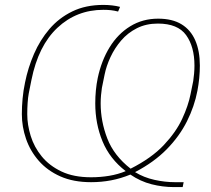

<svg xmlns="http://www.w3.org/2000/svg" viewBox="-20 -730 859 782"><path d="M728 12 724 32H688Q643 32 597.5 20.5Q552 9 511 -19Q472 -3 432.5 4.5Q393 12 351 12Q279 12 226 -11.5Q173 -35 138 -75Q103 -115 86 -164.5Q69 -214 69 -265Q69 -296 72 -328.5Q75 -361 82 -394Q94 -454 118.5 -510.5Q143 -567 181.5 -612Q220 -657 274.5 -683.5Q329 -710 401 -710Q419 -710 436.5 -708Q454 -706 469 -702L461 -683Q445 -687 431.5 -688.5Q418 -690 401 -690Q292 -690 214 -617Q136 -544 108 -404L97 -349Q94 -333 92.5 -310.5Q91 -288 91 -265Q91 -222 105 -176.5Q119 -131 150 -93Q181 -55 230.5 -31.5Q280 -8 351 -8Q389 -8 425 -14Q461 -20 492 -33Q427 -83 397.5 -154.5Q368 -226 368 -309Q368 -336 370.5 -362Q373 -388 378 -412Q393 -483 426.5 -537.5Q460 -592 510.5 -623Q561 -654 624 -654Q682 -654 719.5 -631Q757 -608 775.5 -565Q794 -522 794 -463Q794 -438 791.5 -412Q789 -386 784 -360Q772 -297 741.5 -236Q711 -175 659 -122Q607 -69 530 -29Q566 -7 609 2.5Q652 12 692 12ZM390 -309Q390 -236 417 -166Q444 -96 512 -43Q597 -86 647 -139Q697 -192 722 -246Q747 -300 756 -346L767 -400Q769 -413 770.5 -430Q772 -447 772 -463Q772 -540 738 -587Q704 -634 623 -634Q575 -634 537.5 -615Q500 -596 473.5 -565Q447 -534 430 -497.5Q413 -461 406 -426L395 -372Q393 -359 391.5 -342.5Q390 -326 390 -309Z"/></svg>

Font: IBM Plex Sans Thin
Style: Italic
Weight: 250
Italic angle: -11.31°
Designer: Mike Abbink, Paul van der Laan, Pieter van Rosmalen
Foundry: Bold Monday
Version: Version 3.201